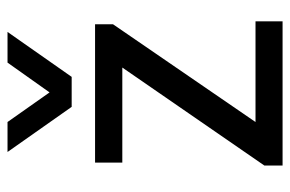

<svg xmlns="http://www.w3.org/2000/svg" viewBox="-151 -624 775 513"><g transform="rotate(-90 236.5 -367.5)"><path d="M50.8 0V-48.8L312.5 -428.2H58.6V-501H428.2V-453.1L167 -72.3H436V0ZM207.5 -563.5 86.9 -734.9H167L246.1 -622.6L325.7 -734.9H407.7L287.6 -563.5Z"/></g></svg>

Font: Muli
Style: Regular
Weight: 400
Designer: Vernon Adams
Foundry: newtypography
Version: Version 2; ttfautohint (v1.00rc1.6-4cba) -l 8 -r 50 -G 200 -